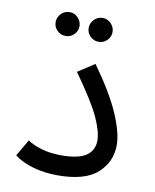

<svg xmlns="http://www.w3.org/2000/svg" viewBox="-77 -719 632 784"><g transform="rotate(10 238.5 -326.5)"><path d="M75 -114Q98 -98 134.5 -87.5Q171 -77 215 -77Q287 -77 319 -99Q351 -121 351 -162Q351 -198 325 -255.5Q299 -313 220 -424L289 -469Q364 -365 398 -287Q432 -209 432 -157Q432 -88 380.5 -41Q329 6 215 6Q160 6 113 -7.5Q66 -21 35 -45ZM99 -609Q99 -629 113.5 -644Q128 -659 149 -659Q169 -659 183.5 -644Q198 -629 198 -609Q198 -589 183.5 -574.5Q169 -560 149 -560Q128 -560 113.5 -574.5Q99 -589 99 -609ZM236 -609Q236 -629 250.5 -644Q265 -659 286 -659Q306 -659 320.5 -644Q335 -629 335 -609Q335 -589 320.5 -574.5Q306 -560 286 -560Q265 -560 250.5 -574.5Q236 -589 236 -609Z"/></g></svg>

Font: Noto Sans Arabic
Style: Regular
Weight: 400
Designer: Nadine Chahine
Foundry: Monotype Imaging Inc.
Version: Version 1.001